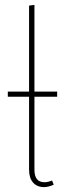

<svg xmlns="http://www.w3.org/2000/svg" viewBox="-20 -756 265 786"><path d="M121 -360V-61Q121 -10 162 -10Q176 -10 193 -17L200 0Q178 10 160 10Q132 10 115.5 -8.5Q99 -27 99 -61V-360H12V-381H99V-733L121 -736V-381H214V-360Z"/></svg>

Font: Fira Sans Extra Condensed Thin
Style: Regular
Weight: 250
Width: 1
Designer: Carrois Corporate & Edenspiekermann AG
Foundry: Carrois Corporate GbR & Edenspiekermann AG
Version: Version 4.203